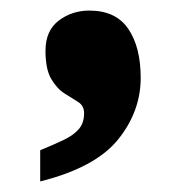

<svg xmlns="http://www.w3.org/2000/svg" viewBox="-20 -189 366 363"><path d="M56 95Q83 84 101.5 75Q120 66 129.5 54.5Q139 43 139 25Q139 11 128 4Q117 -3 102.5 -12Q88 -21 77 -39.5Q66 -58 66 -93Q66 -131 91 -150Q116 -169 149 -169Q199 -169 222.5 -134.5Q246 -100 246 -42Q246 22 203 75Q160 128 56 154Z"/></svg>

Font: Noto Rashi Hebrew Black
Style: Regular
Weight: 900
Version: Version 1.006